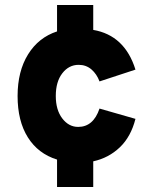

<svg xmlns="http://www.w3.org/2000/svg" viewBox="-20 -732 609 764"><path d="M207 12V-97Q131.5 -120.5 90.8 -185.5Q50 -250.5 50 -350Q50 -448.5 91.8 -515.8Q133.5 -583 207 -607V-712H351V-613Q476.5 -591.5 519 -455L376 -408Q365 -437.5 343.8 -455.8Q322.5 -474 293 -474Q254 -474 228 -440.5Q202 -407 202 -350Q202 -294.5 227.8 -260.8Q253.5 -227 291 -227Q351.5 -227 376 -300L519 -259Q501 -188 456.8 -145.8Q412.5 -103.5 351 -90V12Z"/></svg>

Font: Overpass Black
Style: Regular
Weight: 900
Designer: Delve Withrington, Dave Bailey, Thomas Jockin
Foundry: Delve Fonts LLC
Version: Version 4.000; ttfautohint (v1.8.3)